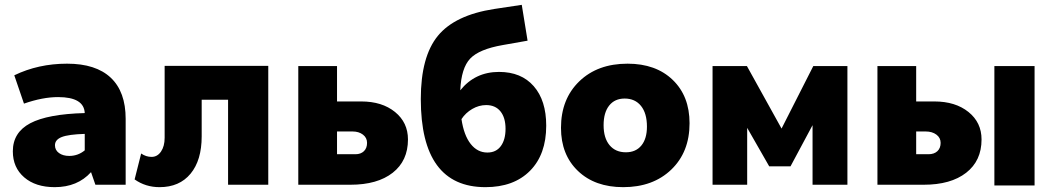

<svg xmlns="http://www.w3.org/2000/svg" viewBox="-20 -763 4355 793"><path d="M206 10Q127 10 80 -30.5Q33 -71 33 -138Q33 -216 105 -254Q177 -292 330 -296Q327 -362 220 -362Q156 -362 79 -335L39 -452Q138 -500 257 -500Q376 -500 437.5 -442Q499 -384 499 -272V0H374L356 -52Q300 10 206 10ZM207 -163Q207 -143 223.5 -131Q240 -119 266 -119Q302 -119 330 -142V-210Q263 -208 235 -197Q207 -186 207 -163Z M639 10Q581 10 536 -22L563 -129Q583 -115 606 -115Q630 -115 645 -137Q660 -159 660 -194V-491H1088V0H922V-351H813V-200Q813 -101 767 -45.5Q721 10 639 10Z M1212 0V-490H1372V-344H1472Q1558 -344 1611.5 -300.5Q1665 -257 1665 -187Q1665 -99 1602 -49.5Q1539 0 1427 0ZM1372 -126H1448Q1470 -126 1483 -138.5Q1496 -151 1496 -173Q1496 -194 1479 -207Q1462 -220 1436 -220H1372Z M1985 10Q1718 10 1718 -354Q1718 -529 1788.5 -615Q1859 -701 2022 -726L2135 -743L2159 -595L2057 -577Q1959 -560 1922 -521Q1885 -482 1881 -390Q1942 -466 2041 -466Q2133 -466 2184.5 -407Q2236 -348 2236 -244Q2236 -125 2169 -57.5Q2102 10 1985 10ZM1988 -329Q1958 -329 1930.5 -313Q1903 -297 1886 -271Q1896 -204 1924 -168.5Q1952 -133 1993 -133Q2029 -133 2048.5 -159.5Q2068 -186 2068 -231Q2068 -277 2047 -303Q2026 -329 1988 -329Z M2554 10Q2437 10 2367 -57Q2297 -124 2297 -235Q2297 -354 2372.5 -427Q2448 -500 2572 -500Q2689 -500 2758.5 -433Q2828 -366 2828 -254Q2828 -135 2752.5 -62.5Q2677 10 2554 10ZM2565 -134Q2606 -134 2629 -162Q2652 -190 2652 -240Q2652 -295 2627.5 -325.5Q2603 -356 2560 -356Q2519 -356 2496 -327Q2473 -298 2473 -246Q2473 -193 2497.5 -163.5Q2522 -134 2565 -134Z M2923 0V-490H3065L3208 -232L3339 -490H3480V0H3336V-246L3245 -76H3157L3066 -235V0Z M3604 0V-490H3764V-344H3839Q3926 -344 3980 -300.5Q4034 -257 4034 -187Q4034 -99 3970.5 -49.5Q3907 0 3795 0ZM4087 3V-490H4253V3ZM3764 -126H3815Q3838 -126 3851.5 -138.5Q3865 -151 3865 -173Q3865 -194 3847.5 -207Q3830 -220 3803 -220H3764Z"/></svg>

Font: Cantarell Extra Bold
Style: Regular
Weight: 800
Designer: Dave Crossland, Nikolaus Waxweiler, Florian Fecher, Jacques Le Bailly, Eben Sorkin, Alexei Vanyashin, Alexios Zavras, Em
Version: Version 0.303